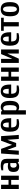

<svg xmlns="http://www.w3.org/2000/svg" viewBox="2312 -2862 750 5415"><g transform="rotate(-90 2687.5 -155.0)"><path d="M65 0V-500H185V-290H320V-500H440V0H320V-215H185V0Z M545 -150Q545 -241 588 -275.5Q631 -310 710 -310Q745 -310 795 -300V-340Q795 -397 769 -418.5Q743 -440 690 -440H590V-490Q614 -498 648 -504Q682 -510 710 -510Q782 -510 826 -496Q870 -482 892.5 -445Q915 -408 915 -340V0H830L815 -30H810Q768 10 700 10Q628 10 586.5 -25Q545 -60 545 -150ZM795 -80V-240H740Q709 -240 687 -219Q665 -198 665 -150Q665 -102 687 -81Q709 -60 740 -60Q758 -60 772.5 -66Q787 -72 795 -80Z M1030 0 1065 -500H1195L1308 -195H1312L1425 -500H1555L1590 0H1475L1453 -315H1449L1360 -75H1260L1171 -315H1167L1145 0Z M1680 -250Q1680 -388 1728 -449Q1776 -510 1870 -510Q1964 -510 2012 -449Q2060 -388 2060 -250V-215H1800Q1800 -131 1830 -95.5Q1860 -60 1925 -60H2035V-10Q2010 -2 1975 4Q1940 10 1905 10Q1826 10 1777 -15.5Q1728 -41 1704 -98Q1680 -155 1680 -250ZM1940 -285Q1940 -376 1922 -410.5Q1904 -445 1870 -445Q1836 -445 1818 -410.5Q1800 -376 1800 -285Z M2165 -500H2250L2265 -470H2270Q2312 -510 2380 -510Q2460 -510 2505 -448Q2550 -386 2550 -250Q2550 -113 2503.5 -51.5Q2457 10 2370 10Q2320 10 2285 -15V200H2165ZM2430 -250Q2430 -355 2406 -397.5Q2382 -440 2340 -440Q2323 -440 2311.5 -435Q2300 -430 2285 -420V-80Q2293 -72 2308 -66Q2323 -60 2340 -60Q2382 -60 2406 -102.5Q2430 -145 2430 -250Z M2630 -250Q2630 -388 2678 -449Q2726 -510 2820 -510Q2914 -510 2962 -449Q3010 -388 3010 -250V-215H2750Q2750 -131 2780 -95.5Q2810 -60 2875 -60H2985V-10Q2960 -2 2925 4Q2890 10 2855 10Q2776 10 2727 -15.5Q2678 -41 2654 -98Q2630 -155 2630 -250ZM2890 -285Q2890 -376 2872 -410.5Q2854 -445 2820 -445Q2786 -445 2768 -410.5Q2750 -376 2750 -285Z M3115 0V-500H3235V-290H3370V-500H3490V0H3370V-215H3235V0Z M3620 0V-500H3735V-195H3740L3870 -500H4000V0H3885V-315H3880L3740 0Z M4105 -250Q4105 -388 4153 -449Q4201 -510 4295 -510Q4389 -510 4437 -449Q4485 -388 4485 -250V-215H4225Q4225 -131 4255 -95.5Q4285 -60 4350 -60H4460V-10Q4435 -2 4400 4Q4365 10 4330 10Q4251 10 4202 -15.5Q4153 -41 4129 -98Q4105 -155 4105 -250ZM4365 -285Q4365 -376 4347 -410.5Q4329 -445 4295 -445Q4261 -445 4243 -410.5Q4225 -376 4225 -285Z M4650 0V-425H4525V-500H4895V-425H4770V0Z M4935 -250Q4935 -389 4984.5 -449.5Q5034 -510 5135 -510Q5236 -510 5285.5 -449.5Q5335 -389 5335 -250Q5335 -111 5285.5 -50.5Q5236 10 5135 10Q5034 10 4984.5 -50.5Q4935 -111 4935 -250ZM5215 -250Q5215 -358 5194 -401.5Q5173 -445 5135 -445Q5097 -445 5076 -401.5Q5055 -358 5055 -250Q5055 -142 5076 -98.5Q5097 -55 5135 -55Q5173 -55 5194 -98.5Q5215 -142 5215 -250Z"/></g></svg>

Font: Cuprum
Style: Bold
Weight: 700
Designer: Jovanny Lemonad
Foundry: Jovanny Lemonad
Version: Version 2.000